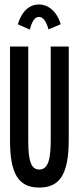

<svg xmlns="http://www.w3.org/2000/svg" viewBox="-20 -832 353 863"><path d="M114 -699C123 -733 135 -756 155 -756C174 -756 188 -736 198 -700L253 -723C234 -785 194 -812 155 -812C115 -812 79 -785 60 -723ZM157 11C248 11 289 -48 289 -204V-623H208V-203C208 -118 197 -70 157 -70C119 -70 107 -110 107 -200V-623H25V-201C25 -60 58 12 157 11Z"/></svg>

Font: Inconsolata ExtraCondensed
Style: Bold
Weight: 700
Width: 2
Monospace: yes
Designer: Raph Levien, Cyreal, Brenton Simpson
Foundry: Raph Levien, Cyreal, Google
Version: Version 3.100